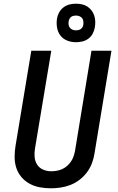

<svg xmlns="http://www.w3.org/2000/svg" viewBox="-20 -1009 640 1037"><path d="M255 8Q224 8 194.5 2.5Q165 -3 139.5 -17Q114 -31 95.5 -53Q77 -75 68 -102.5Q59 -130 59 -161Q59 -192 64 -222L149 -735H257L169 -207Q165 -184 167 -161Q169 -138 180.5 -120Q192 -102 212.5 -93Q233 -84 256 -84Q271 -84 286 -86.5Q301 -89 315.5 -95.5Q330 -102 342 -112.5Q354 -123 363 -136Q372 -149 377 -163.5Q382 -178 385 -193L474 -735H582L490 -178Q486 -152 476 -126Q466 -100 449 -77.5Q432 -55 409 -37.5Q386 -20 360 -10Q334 0 307.5 4Q281 8 255 8ZM390 -781Q365 -781 342.5 -790Q320 -799 306 -817.5Q292 -836 288 -860.5Q284 -885 288 -910Q291 -927 300 -943Q309 -959 324 -970Q339 -981 356 -985Q373 -989 390 -989Q407 -989 423 -985.5Q439 -982 452 -973.5Q465 -965 474.5 -952.5Q484 -940 489 -925Q494 -910 494.5 -893.5Q495 -877 492 -860Q489 -843 480.5 -827Q472 -811 457 -800Q442 -789 424.5 -785Q407 -781 390 -781ZM390 -845Q397 -845 403.5 -846.5Q410 -848 416 -852Q422 -856 425.5 -862.5Q429 -869 430 -875Q431 -885 430 -894.5Q429 -904 423.5 -911Q418 -918 409 -921.5Q400 -925 390 -925Q384 -925 377 -923.5Q370 -922 364.5 -918Q359 -914 355.5 -907.5Q352 -901 351 -895Q349 -885 350.5 -875.5Q352 -866 357.5 -859Q363 -852 372 -848.5Q381 -845 390 -845Z"/></svg>

Font: Iosevka Curly SmBdEx
Style: Italic
Weight: 600
Width: 7
Italic angle: -9°
Monospace: yes
Designer: Belleve Invis
Foundry: Belleve Invis
Version: Version 11.1.0; ttfautohint (v1.8.3)